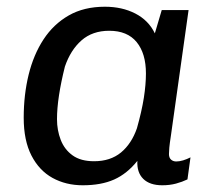

<svg xmlns="http://www.w3.org/2000/svg" viewBox="-20 -541 640 571"><path d="M226.2 10Q176 10 136.2 -11.9Q96.5 -33.8 73.5 -78.5Q50.5 -123.2 50.5 -190.8Q50.5 -258.8 65.1 -318.6Q79.8 -378.5 109.5 -423.9Q139.2 -469.2 184.5 -495.1Q229.8 -521 292 -521Q343 -521 382.4 -500.8Q421.8 -480.5 440.5 -441.8L461 -511H540.8L488.5 -139.2Q484.5 -113 483.5 -101.8Q482.5 -90.5 482.5 -82.8Q482.5 -72 488.6 -66.4Q494.8 -60.8 504 -60.8Q513.5 -60.8 524.6 -64.1Q535.8 -67.5 546.5 -73L537.5 -7.5Q522 0 503.4 5Q484.8 10 462.5 10Q425.5 10 406.1 -9Q386.8 -28 388.5 -62.5Q357.8 -24.2 319.4 -7.1Q281 10 226.2 10ZM259.8 -61.5Q308.2 -61.5 339.8 -87.5Q371.2 -113.5 387.2 -159.5Q401.5 -210.2 407.8 -250.1Q414 -290 414 -322.5Q414 -382 386.4 -415.8Q358.8 -449.5 304.8 -449.5Q255 -449.5 222.4 -420.9Q189.8 -392.2 173 -343Q161.5 -297 155.5 -257.8Q149.5 -218.5 149.5 -186.5Q149.5 -153.8 160.6 -125Q171.8 -96.2 195.9 -78.9Q220 -61.5 259.8 -61.5Z"/></svg>

Font: Chivo Mono Medium
Style: Italic
Weight: 500
Italic angle: -8.05°
Monospace: yes
Designer: Hector Gatti
Foundry: Omnibus-Type
Version: Version 1.008